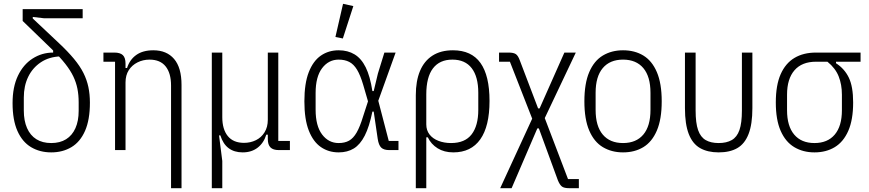

<svg xmlns="http://www.w3.org/2000/svg" viewBox="-20 -788 4561 1008"><path d="M298 -492Q238 -490 194.5 -461Q151 -432 128 -384.5Q105 -337 105 -276V-208Q105 -154 122 -115.5Q139 -77 171 -57Q203 -37 249 -37Q295 -37 327 -57Q359 -77 376 -115Q393 -153 393 -206V-251Q393 -289 386.5 -322Q380 -355 365 -386.5Q350 -418 323 -452.5Q296 -487 254 -528L99 -678V-740H414V-692H212L152 -699V-691L289 -562Q336 -518 368 -479.5Q400 -441 418 -405Q436 -369 444 -331Q452 -293 452 -249Q452 -159 426.5 -101Q401 -43 355 -15.5Q309 12 249 12Q189 12 143 -15.5Q97 -43 71.5 -100.5Q46 -158 46 -247Q46 -331 74 -390Q102 -449 151 -480.5Q200 -512 259 -512V-529Z M639 0H584V-464H523V-512H580Q611 -512 625 -498.5Q639 -485 639 -454V-424L629 -431H647Q661 -475 695.5 -499.5Q730 -524 785 -524Q855 -524 894 -478.5Q933 -433 933 -342V200H878V-339Q878 -404 849.5 -439.5Q821 -475 765 -475Q731 -475 702 -460.5Q673 -446 656 -419.5Q639 -393 639 -355Z M1147 200H1092V-512H1147V-173Q1147 -109 1176 -73.5Q1205 -38 1261 -38Q1295 -38 1323.5 -52Q1352 -66 1369 -93.5Q1386 -121 1386 -159V-512H1441V-48H1502V0H1444Q1414 0 1400 -14Q1386 -28 1386 -58V-91L1397 -81H1378Q1365 -38 1333 -13Q1301 12 1254 12Q1210 12 1180.5 -10Q1151 -32 1137 -77H1130L1147 57Z M2072 -48V0H2024Q1995 0 1981.5 -13Q1968 -26 1963 -59L1942 -202H1935Q1919 -123 1895 -76Q1871 -29 1837.5 -8.5Q1804 12 1758 12Q1705 12 1664.5 -16Q1624 -44 1601 -103Q1578 -162 1578 -256Q1578 -350 1601 -409Q1624 -468 1664.5 -496Q1705 -524 1758 -524Q1806 -524 1841.5 -502.5Q1877 -481 1900 -434.5Q1923 -388 1935 -310H1942L1964 -402L1998 -512H2057L1966 -259L2021 -48ZM1758 -37Q1790 -37 1812.5 -49.5Q1835 -62 1852.5 -92.5Q1870 -123 1886 -176L1912 -256L1887 -342Q1872 -393 1854.5 -422Q1837 -451 1813.5 -463Q1790 -475 1758 -475Q1705 -475 1671 -430Q1637 -385 1637 -300V-212Q1637 -127 1671 -82Q1705 -37 1758 -37ZM1835 -756 1780 -586 1741 -594 1781 -768Z M2163 200V-288Q2163 -363 2185 -415.5Q2207 -468 2250.5 -496Q2294 -524 2358 -524Q2455 -524 2502.5 -457.5Q2550 -391 2550 -258Q2550 -125 2501.5 -56.5Q2453 12 2360 12Q2312 12 2277.5 -9.5Q2243 -31 2226 -67H2218V200ZM2348 -37Q2421 -37 2456 -82.5Q2491 -128 2491 -211V-301Q2491 -385 2456.5 -430Q2422 -475 2355 -475Q2288 -475 2253 -429Q2218 -383 2218 -292V-135Q2218 -104 2235 -82Q2252 -60 2282 -48.5Q2312 -37 2348 -37Z M2600 -512H2650Q2676 -512 2688 -504Q2700 -496 2709 -471L2805 -219H2813L2943 -512H3003L2840 -168L2962 152H3019V200H2969Q2942 200 2930.5 191.5Q2919 183 2909 159L2809 -114H2801L2666 200H2606L2774 -165L2657 -464H2600Z M3251 12Q3191 12 3145 -15.5Q3099 -43 3073.5 -102.5Q3048 -162 3048 -256Q3048 -350 3073.5 -409.5Q3099 -469 3145 -496.5Q3191 -524 3251 -524Q3312 -524 3357.5 -496.5Q3403 -469 3428.5 -409.5Q3454 -350 3454 -256Q3454 -162 3428.5 -102.5Q3403 -43 3357.5 -15.5Q3312 12 3251 12ZM3251 -37Q3320 -37 3357.5 -81.5Q3395 -126 3395 -211V-301Q3395 -386 3357.5 -430.5Q3320 -475 3251 -475Q3182 -475 3144.5 -430.5Q3107 -386 3107 -301V-211Q3107 -126 3144.5 -81.5Q3182 -37 3251 -37Z M3632 -512V-208Q3632 -142 3645 -105Q3658 -68 3685 -52.5Q3712 -37 3753 -37Q3794 -37 3821.5 -52.5Q3849 -68 3862 -105Q3875 -142 3875 -208V-512H3930V-220Q3930 -136 3910 -84.5Q3890 -33 3851 -10.5Q3812 12 3753 12Q3695 12 3655.5 -10.5Q3616 -33 3596 -84.5Q3576 -136 3576 -220V-512Z M4498 -464H4369V-456Q4414 -427 4436.5 -380Q4459 -333 4459 -250Q4459 -159 4433.5 -101Q4408 -43 4362.5 -15.5Q4317 12 4256 12Q4196 12 4150 -15.5Q4104 -43 4078.5 -101Q4053 -159 4053 -250Q4053 -341 4078.5 -398.5Q4104 -456 4151 -484Q4198 -512 4264 -512H4498ZM4324 -464H4264Q4190 -464 4151 -419Q4112 -374 4112 -291V-209Q4112 -126 4149.5 -81.5Q4187 -37 4256 -37Q4325 -37 4362.5 -81.5Q4400 -126 4400 -209V-291Q4400 -344 4383 -387Q4366 -430 4324 -464Z"/></svg>

Font: IBM Plex Sans Condensed Light
Style: Regular
Weight: 300
Width: 3
Designer: Mike Abbink, Paul van der Laan, Pieter van Rosmalen
Foundry: Bold Monday
Version: Version 3.201